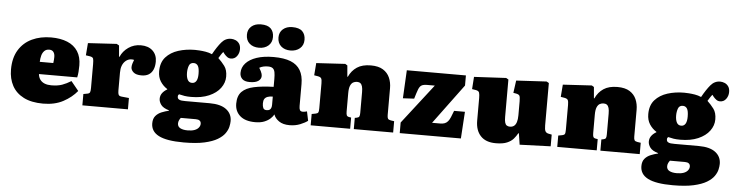

<svg xmlns="http://www.w3.org/2000/svg" viewBox="-55 -1064 6003 1570"><g transform="rotate(5 2946.5 -278.5)"><path d="M312 14Q216 14 152.5 -18.5Q89 -51 58 -108.5Q27 -166 27 -241Q27 -337 66.5 -401.5Q106 -466 175 -498.5Q244 -531 332 -531Q409 -531 465 -508Q521 -485 551 -438.5Q581 -392 581 -323Q581 -297 579 -271Q577 -245 572 -224H258Q261 -196 275 -177.5Q289 -159 312 -150Q335 -141 366 -141Q419 -141 455 -154Q491 -167 528 -190L590 -114Q546 -60 477 -23Q408 14 312 14ZM256 -324H367Q369 -339 370 -351Q371 -363 371 -374Q371 -400 359.5 -415Q348 -430 325 -430Q300 -430 285 -415Q270 -400 263.5 -376.5Q257 -353 256 -324Z M634 0V-93L667 -99Q683 -102 687.5 -112Q692 -122 692 -148V-343Q692 -375 688 -388Q684 -401 660 -405L627 -410L635 -511L870 -525L890 -514L898 -422H902Q922 -469 966.5 -500Q1011 -531 1068 -531Q1130 -531 1165.5 -497.5Q1201 -464 1201 -409Q1201 -369 1188.5 -341.5Q1176 -314 1152.5 -300Q1129 -286 1094 -286Q1049 -286 1028 -304.5Q1007 -323 1007 -346Q1007 -355 1008.5 -362Q1010 -369 1013 -379.5Q1016 -390 1023 -407Q1003 -412 984 -407Q965 -402 949.5 -387Q934 -372 925.5 -349Q917 -326 917 -293V-146Q917 -122 922.5 -111.5Q928 -101 948 -99L1008 -93V0Z M1485 230Q1414 230 1363 221.5Q1312 213 1279.5 196Q1247 179 1231.5 154Q1216 129 1216 97Q1216 58 1235 35.5Q1254 13 1283.5 1Q1313 -11 1343 -18V-21Q1295 -35 1277 -59.5Q1259 -84 1259 -109Q1259 -135 1273.5 -155Q1288 -175 1314 -190V-193Q1279 -215 1257 -249.5Q1235 -284 1235 -332Q1235 -405 1274 -448.5Q1313 -492 1376 -512Q1439 -532 1512 -532Q1526 -532 1549.5 -530.5Q1573 -529 1600.5 -524.5Q1628 -520 1653 -509Q1688 -572 1720 -610Q1752 -648 1798 -648Q1816 -648 1834.5 -640.5Q1853 -633 1865.5 -615.5Q1878 -598 1878 -569Q1878 -537 1859.5 -512Q1841 -487 1810 -487Q1793 -487 1780 -496.5Q1767 -506 1756 -519L1744 -535Q1735 -525 1725.5 -510Q1716 -495 1708 -482Q1737 -455 1761 -423Q1785 -391 1785 -336Q1785 -286 1753 -242.5Q1721 -199 1660 -172.5Q1599 -146 1513 -146Q1482 -146 1459.5 -149.5Q1437 -153 1414 -159Q1411 -157 1408 -152.5Q1405 -148 1405 -140Q1405 -125 1414.5 -118Q1424 -111 1439 -109.5Q1454 -108 1471 -108H1670Q1760 -108 1806.5 -72.5Q1853 -37 1853 23Q1853 43 1847 69.5Q1841 96 1821.5 124Q1802 152 1762 176Q1722 200 1655 215Q1588 230 1485 230ZM1509 129Q1542 129 1564.5 121Q1587 113 1599 98Q1611 83 1611 66Q1611 49 1600 40.5Q1589 32 1568 32H1445Q1438 40 1432 52.5Q1426 65 1426 79Q1426 105 1448.5 117Q1471 129 1509 129ZM1511 -261Q1534 -261 1546 -280.5Q1558 -300 1558 -339Q1558 -386 1546 -405Q1534 -424 1511 -424Q1482 -424 1472.5 -398Q1463 -372 1463 -341Q1463 -305 1474.5 -283Q1486 -261 1511 -261Z M2053 14Q1972 14 1929 -23.5Q1886 -61 1886 -124Q1886 -188 1919.5 -222Q1953 -256 2018 -270Q2083 -284 2179 -287V-352Q2179 -385 2175 -406.5Q2171 -428 2158 -438.5Q2145 -449 2118 -449Q2099 -449 2081 -445Q2063 -441 2048 -432Q2057 -418 2063 -405.5Q2069 -393 2071.5 -384Q2074 -375 2074 -367Q2074 -342 2051 -325.5Q2028 -309 1979 -309Q1938 -309 1918.5 -328Q1899 -347 1899 -377Q1899 -422 1930 -456.5Q1961 -491 2019 -510.5Q2077 -530 2158 -530Q2244 -530 2298 -508.5Q2352 -487 2378 -442.5Q2404 -398 2404 -330V-150Q2404 -127 2410 -116Q2416 -105 2435 -105Q2444 -105 2452.5 -107Q2461 -109 2468 -111L2484 -35Q2462 -18 2422.5 -2Q2383 14 2335 14Q2281 14 2248 -9Q2215 -32 2205 -63Q2197 -47 2178 -29Q2159 -11 2128.5 1.5Q2098 14 2053 14ZM2138 -92Q2152 -92 2161 -97Q2170 -102 2174.5 -113Q2179 -124 2179 -140V-207Q2153 -207 2136 -200.5Q2119 -194 2111 -181Q2103 -168 2103 -145Q2103 -122 2110 -107Q2117 -92 2138 -92ZM2289 -595Q2242 -595 2212.5 -621Q2183 -647 2183 -693Q2183 -736 2212.5 -761.5Q2242 -787 2289 -787Q2346 -787 2371.5 -761.5Q2397 -736 2397 -692Q2397 -647 2366.5 -621Q2336 -595 2289 -595ZM2031 -595Q1983 -595 1953.5 -621Q1924 -647 1924 -693Q1924 -736 1953.5 -761.5Q1983 -787 2031 -787Q2087 -787 2112.5 -761.5Q2138 -736 2138 -692Q2138 -647 2108 -621Q2078 -595 2031 -595Z M2508 0V-93L2540 -99Q2556 -102 2561 -110.5Q2566 -119 2566 -146V-349Q2566 -378 2560 -389.5Q2554 -401 2531 -405L2501 -410L2509 -511L2746 -525L2764 -514L2772 -422H2776Q2799 -473 2842.5 -502Q2886 -531 2956 -531Q3019 -531 3056.5 -507.5Q3094 -484 3111 -445Q3128 -406 3128 -359V-138Q3128 -118 3133.5 -109Q3139 -100 3158 -97L3185 -93V0H2862V-92L2878 -95Q2894 -98 2898.5 -107Q2903 -116 2903 -137V-307Q2903 -336 2898 -353.5Q2893 -371 2882.5 -379Q2872 -387 2855 -387Q2838 -387 2823.5 -379Q2809 -371 2800 -350Q2791 -329 2791 -288V-139Q2791 -118 2795 -108Q2799 -98 2814 -95L2832 -92V0Z M3239 0V-87L3491 -412H3428Q3398 -412 3382.5 -403Q3367 -394 3357 -368Q3347 -342 3332 -291L3240 -286L3252 -517H3737V-434L3495 -107H3562Q3584 -107 3599 -113Q3614 -119 3625 -132Q3636 -145 3645 -166.5Q3654 -188 3666 -220H3755L3741 0Z M4028 14Q3946 14 3903.5 -31.5Q3861 -77 3861 -157V-343Q3861 -370 3856.5 -385.5Q3852 -401 3828 -405L3797 -410L3804 -511L4067 -525L4086 -514V-208Q4086 -179 4090.5 -162Q4095 -145 4105.5 -138Q4116 -131 4131 -131Q4152 -131 4165.5 -141.5Q4179 -152 4186 -174Q4193 -196 4193 -230V-344Q4193 -381 4186.5 -391Q4180 -401 4159 -405L4136 -409L4150 -511L4399 -525L4418 -514V-166Q4418 -133 4425 -119.5Q4432 -106 4449 -102L4478 -96V0L4224 9L4210 -83H4205Q4192 -59 4173 -37Q4154 -15 4120 -0.5Q4086 14 4028 14Z M4532 0V-93L4564 -99Q4580 -102 4585 -110.5Q4590 -119 4590 -146V-349Q4590 -378 4584 -389.5Q4578 -401 4555 -405L4525 -410L4533 -511L4770 -525L4788 -514L4796 -422H4800Q4823 -473 4866.5 -502Q4910 -531 4980 -531Q5043 -531 5080.5 -507.5Q5118 -484 5135 -445Q5152 -406 5152 -359V-138Q5152 -118 5157.5 -109Q5163 -100 5182 -97L5209 -93V0H4886V-92L4902 -95Q4918 -98 4922.5 -107Q4927 -116 4927 -137V-307Q4927 -336 4922 -353.5Q4917 -371 4906.5 -379Q4896 -387 4879 -387Q4862 -387 4847.5 -379Q4833 -371 4824 -350Q4815 -329 4815 -288V-139Q4815 -118 4819 -108Q4823 -98 4838 -95L4856 -92V0Z M5500 230Q5429 230 5378 221.5Q5327 213 5294.5 196Q5262 179 5246.5 154Q5231 129 5231 97Q5231 58 5250 35.5Q5269 13 5298.5 1Q5328 -11 5358 -18V-21Q5310 -35 5292 -59.5Q5274 -84 5274 -109Q5274 -135 5288.5 -155Q5303 -175 5329 -190V-193Q5294 -215 5272 -249.5Q5250 -284 5250 -332Q5250 -405 5289 -448.5Q5328 -492 5391 -512Q5454 -532 5527 -532Q5541 -532 5564.5 -530.5Q5588 -529 5615.5 -524.5Q5643 -520 5668 -509Q5703 -572 5735 -610Q5767 -648 5813 -648Q5831 -648 5849.5 -640.5Q5868 -633 5880.5 -615.5Q5893 -598 5893 -569Q5893 -537 5874.5 -512Q5856 -487 5825 -487Q5808 -487 5795 -496.5Q5782 -506 5771 -519L5759 -535Q5750 -525 5740.5 -510Q5731 -495 5723 -482Q5752 -455 5776 -423Q5800 -391 5800 -336Q5800 -286 5768 -242.5Q5736 -199 5675 -172.5Q5614 -146 5528 -146Q5497 -146 5474.5 -149.5Q5452 -153 5429 -159Q5426 -157 5423 -152.5Q5420 -148 5420 -140Q5420 -125 5429.5 -118Q5439 -111 5454 -109.5Q5469 -108 5486 -108H5685Q5775 -108 5821.5 -72.5Q5868 -37 5868 23Q5868 43 5862 69.5Q5856 96 5836.5 124Q5817 152 5777 176Q5737 200 5670 215Q5603 230 5500 230ZM5524 129Q5557 129 5579.5 121Q5602 113 5614 98Q5626 83 5626 66Q5626 49 5615 40.5Q5604 32 5583 32H5460Q5453 40 5447 52.5Q5441 65 5441 79Q5441 105 5463.5 117Q5486 129 5524 129ZM5526 -261Q5549 -261 5561 -280.5Q5573 -300 5573 -339Q5573 -386 5561 -405Q5549 -424 5526 -424Q5497 -424 5487.5 -398Q5478 -372 5478 -341Q5478 -305 5489.5 -283Q5501 -261 5526 -261Z"/></g></svg>

Font: Literata Black
Style: Regular
Weight: 900
Designer: Latin by Veronika Burian and Jose Scaglione. Greek by Irene Vlachou. Cyrillic by Vera Evstafieva.
Foundry: TypeTogether
Version: Version 3.103;gftools[0.9.29]